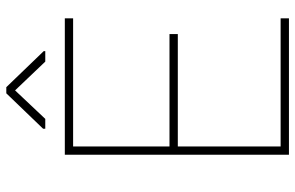

<svg xmlns="http://www.w3.org/2000/svg" viewBox="-184 -752 936 609"><g transform="rotate(-90 284.5 -448.0)"><path d="M530.3 -26.4V0H97.7V-710.9H530.3V-684.6H124V-378.9H480.5V-352.5H124V-26.4ZM312 -896.5 426.3 -777.8V-772.9H393.1L301.8 -868.7L211.4 -772.9H180.2V-779.8L292.5 -896.5Z"/></g></svg>

Font: Vazirmatn UI Thin
Style: Regular
Weight: 100
Designer: Saber Rastikerdar
Foundry: Saber Rastikerdar
Version: Version 33.003